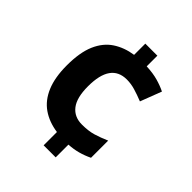

<svg xmlns="http://www.w3.org/2000/svg" viewBox="-204 -847 980 980"><g transform="rotate(45 286.0 -357.0)"><path d="M362 -647Q409 -645 444.5 -635Q480 -625 508 -611L464 -496Q429 -510 398.5 -519Q368 -528 338 -528Q280 -528 251 -487Q222 -446 222 -363Q222 -281 252.5 -242Q283 -203 338 -203Q385 -203 418.5 -213Q452 -223 491 -240V-116Q460 -101 428.5 -92.5Q397 -84 362 -82V10H275V-86Q211 -95 165 -127Q119 -159 94.5 -217.5Q70 -276 70 -362Q70 -456 95.5 -514.5Q121 -573 167.5 -603.5Q214 -634 275 -643V-724H362Z"/></g></svg>

Font: Noto Sans New Tai Lue
Style: Bold
Weight: 700
Version: Version 2.003